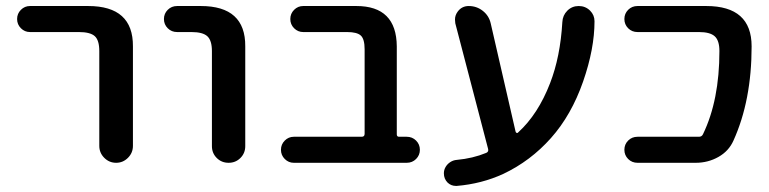

<svg xmlns="http://www.w3.org/2000/svg" viewBox="-20 -565 2566 641"><path d="M80.1 -458Q62.5 -458 49.8 -470.7Q37.1 -483.4 37.1 -501.5Q37.1 -519.5 49.8 -532.2Q62.5 -544.9 80.1 -544.9H274.4Q424.8 -544.9 423.8 -410.2V-78.1Q423.8 -54.7 407.2 -38.1Q390.6 -21.5 367.7 -21.5Q344.7 -21.5 328.1 -38.1Q311.5 -54.7 311.5 -78.1V-394.5Q311.5 -430.7 296.4 -444.3Q281.2 -458 243.2 -458Z M571.3 -458Q552.7 -458 540 -470.7Q527.3 -483.4 527.3 -501.5Q527.3 -519.5 540 -532.2Q552.7 -544.9 571.3 -544.9H650.4Q799.8 -544.9 798.8 -410.2V-77.1Q798.8 -53.7 782.7 -37.6Q766.6 -21.5 743.2 -21.5Q719.7 -21.5 703.6 -37.6Q687.5 -53.7 687.5 -77.1V-394.5Q687.5 -429.7 672.4 -443.8Q657.2 -458 619.1 -458Z M1197.3 -400.4Q1197.3 -434.6 1184.6 -446.3Q1171.9 -458 1138.7 -458H992.2Q974.6 -458 961.9 -470.7Q949.2 -483.4 949.2 -501.5Q949.2 -519.5 961.9 -532.2Q974.6 -544.9 992.2 -544.9H1169.9Q1303.7 -544.9 1304.7 -410.2V-116.2Q1304.7 -108.4 1312.5 -108.4H1337.9Q1356.4 -108.4 1369.1 -95.7Q1381.8 -83 1381.8 -64.9Q1381.8 -46.9 1369.1 -34.2Q1356.4 -21.5 1337.9 -21.5H960.9Q943.4 -21.5 930.7 -34.2Q918 -46.9 918 -64.9Q918 -83 930.7 -95.7Q943.4 -108.4 960.9 -108.4H1187.5Q1197.3 -108.4 1197.3 -118.2Z M1701.2 -126Q1702.1 -122.1 1705.1 -121.1Q1708 -120.1 1710 -123Q1776.4 -183.6 1816.4 -287.1Q1850.6 -375 1857.4 -491.2Q1858.4 -513.7 1874 -529.3Q1889.6 -544.9 1912.1 -544.9Q1934.6 -544.9 1950.2 -529.3Q1964.8 -514.6 1964.8 -494.1Q1964.8 -402.3 1926.8 -293Q1887.7 -180.7 1819.3 -104Q1751 -27.3 1660.2 15.6Q1587.9 48.8 1504.9 55.7Q1502.9 55.7 1502 55.7Q1486.3 55.7 1474.6 44.9Q1461.9 32.2 1461.9 13.7Q1461.9 2 1467.8 -7.8Q1473.6 -17.6 1483.4 -23.9Q1493.2 -30.3 1504.9 -31.2Q1558.6 -36.1 1603.5 -54.7Q1612.3 -58.6 1609.4 -68.4L1500 -487.3Q1499 -494.1 1499 -500Q1499 -514.6 1508.8 -527.3Q1522.5 -544.9 1544.9 -544.9Q1571.3 -544.9 1591.8 -528.8Q1612.3 -512.7 1618.2 -487.3Z M2337.9 -544.9Q2489.3 -544.9 2489.3 -410.2Q2489.3 -229.5 2428.7 -95.7Q2413.1 -60.5 2378.4 -41Q2343.8 -21.5 2302.7 -21.5H2108.4Q2089.8 -21.5 2077.1 -34.2Q2064.5 -46.9 2064.5 -64.9Q2064.5 -83 2077.1 -95.7Q2089.8 -108.4 2108.4 -108.4H2313.5Q2323.2 -108.4 2327.1 -117.2Q2381.8 -230.5 2381.8 -394.5Q2381.8 -429.7 2366.2 -443.8Q2350.6 -458 2313.5 -458H2108.4Q2089.8 -458 2077.1 -470.7Q2064.5 -483.4 2064.5 -501.5Q2064.5 -519.5 2077.1 -532.2Q2089.8 -544.9 2108.4 -544.9Z"/></svg>

Font: Gen Jyuu GothicX Medium
Style: Regular
Weight: 500
Designer: Ryoko NISHIZUKA (kana &amp; ideographs); Paul D. Hunt (Latin, Greek &amp; Cyrillic); Wenlong ZHANG (bopomofo); Sandoll C
Version: Version 1.058.20140828